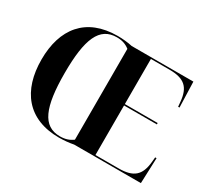

<svg xmlns="http://www.w3.org/2000/svg" viewBox="-143 -958 1305 1201"><g transform="rotate(30 509.5 -357.5)"><path d="M394 10C427 10 469 6 498 0H980L987 -184H977L974 -151C965 -49 920 -10 814 -10H646V-368H883V-378H646V-704H780C887 -704 931 -665 940 -564L943 -530H953L947 -714H501C472 -721 429 -725 395 -725C166 -725 55 -580 55 -359C55 -137 166 10 394 10ZM394 0C270 0 223 -112 223 -358C223 -604 270 -715 395 -715C432 -715 460 -706 487 -685V-29C460 -9 432 0 394 0Z"/></g></svg>

Font: Noto Serif Display
Style: Bold
Weight: 700
Designer: Monotype Design Team
Foundry: Monotype Imaging Inc.
Version: Version 2.009